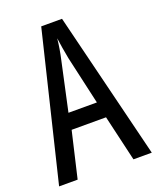

<svg xmlns="http://www.w3.org/2000/svg" viewBox="-134 -795 718 876"><g transform="rotate(-20 225.0 -357.0)"><path d="M361 0H450L274 -714H173L0 0H90L142 -223H309ZM240 -535 293 -301H155L206 -536C214 -571 220 -607 223 -638C227 -607 233 -572 240 -535Z"/></g></svg>

Font: Noto Sans Arabic UI XCn
Style: Regular
Weight: 400
Width: 2
Designer: Monotype Design Team, Nadine Chahine and Nizar Qandah
Foundry: Monotype Imaging Inc.
Version: Version 2.010